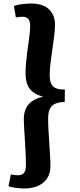

<svg xmlns="http://www.w3.org/2000/svg" viewBox="-20 -841 452 1089"><path d="M347 -263Q316 -262 295 -253.5Q274 -245 263.5 -225Q253 -205 253 -168Q253 -139 255 -103Q257 -67 259.5 -30Q262 7 264 41Q266 75 266 100Q266 162 225.5 195Q185 228 117 228Q95 228 70.5 224.5Q46 221 28 216L42 148Q53 151 63.5 152Q74 153 82 153Q106 153 117 138.5Q128 124 127 90Q127 59 125 23Q123 -13 121 -48.5Q119 -84 117 -114.5Q115 -145 115 -164Q115 -202 128 -228Q141 -254 166 -269.5Q191 -285 224 -293Q189 -302 167 -319Q145 -336 135 -362Q125 -388 125 -424Q125 -452 127.5 -482Q130 -512 134 -542.5Q138 -573 142 -600.5Q146 -628 148.5 -651.5Q151 -675 151 -692Q151 -722 140 -734Q129 -746 108 -746Q99 -746 89 -745Q79 -744 70 -742L59 -807Q82 -815 109 -818Q136 -821 156 -821Q224 -821 258 -788Q292 -755 292 -701Q292 -674 287.5 -637.5Q283 -601 277 -561.5Q271 -522 266.5 -484Q262 -446 262 -415Q262 -382 271.5 -364Q281 -346 300 -339.5Q319 -333 348 -333Z"/></svg>

Font: Literata 18pt
Style: Bold Italic
Weight: 700
Italic angle: -2°
Designer: Latin by Veronika Burian and Jose Scaglione. Greek by Irene Vlachou. Cyrillic by Vera Evstafieva
Foundry: TypeTogether
Version: Version 3.103;gftools[0.9.29]